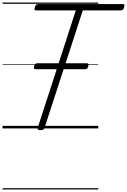

<svg xmlns="http://www.w3.org/2000/svg" viewBox="-20 -1011 1000 1512"><path d="M298 14Q271 14 277 -5L577 -929H267Q255 -929 252.5 -935Q250 -941 255 -955Q259 -969 265 -974Q271 -979 282 -979H945Q958 -979 959.5 -973Q961 -967 957 -954Q954 -940 948 -934.5Q942 -929 930 -929H632L331 -5Q328 5 321 9.5Q314 14 298 14ZM263 -466Q250 -466 248 -472.5Q246 -479 249 -490Q252 -501 257 -507Q262 -513 275 -513H661Q675 -513 676.5 -506Q678 -499 675 -489Q672 -478 667 -472Q662 -466 650 -466ZM0 471H754V481H0ZM0 -20H754V0H0ZM0 -505H754V-500H0ZM0 -991H754V-981H0Z"/></svg>

Font: Playwrite IE Guides
Style: Regular
Weight: 400
Designer: Veronika Burian, José Scaglione
Foundry: TypeTogether
Version: Version 1.003